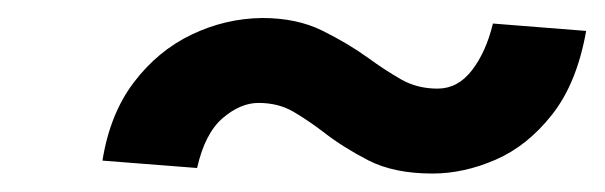

<svg xmlns="http://www.w3.org/2000/svg" viewBox="-20 -410 655 208"><path d="M193.5 -228 91 -236Q99 -286.5 125 -320.8Q151 -355 187.5 -372.5Q224 -390 264 -390.5Q301.5 -390.5 329.2 -376.8Q357 -363 378.5 -347.5Q397 -334 414.5 -324Q432 -314 454 -314Q476 -314 491.2 -333.8Q506.5 -353.5 514 -384.5L615 -376.5Q605 -320 578.2 -286Q551.5 -252 517 -237Q482.5 -222 448.5 -222Q407 -222 379.2 -236.2Q351.5 -250.5 331 -266.5Q314 -279.5 297.8 -289Q281.5 -298.5 260 -298.5Q240.5 -298.5 221.2 -282Q202 -265.5 193.5 -228Z"/></svg>

Font: Expletus Sans SemiBold
Style: Italic
Weight: 600
Italic angle: -7°
Version: Version 7.500